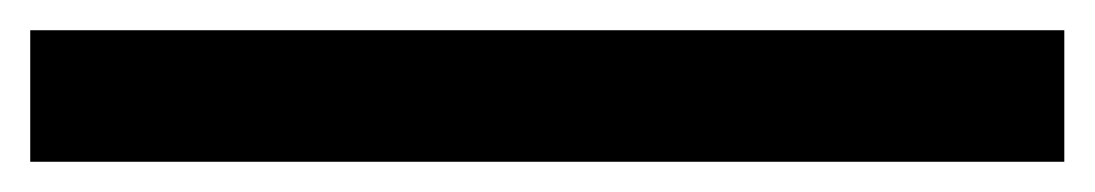

<svg xmlns="http://www.w3.org/2000/svg" viewBox="-20 82 724 127"><path d="M0 102H684V189H0Z"/></svg>

Font: Krub SemiBold
Style: Regular
Weight: 600
Version: Version 1.000; ttfautohint (v1.6)